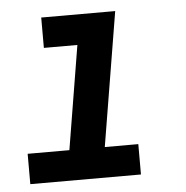

<svg xmlns="http://www.w3.org/2000/svg" viewBox="-43 -562 587 605"><g transform="rotate(-5 250.0 -260.0)"><path d="M379 0H29V-96H161L215 -424H109V-520H343L273 -96H379Z"/></g></svg>

Font: Iosevka Term Curly Oblique
Style: Bold
Weight: 700
Italic angle: -9°
Designer: Belleve Invis
Foundry: Belleve Invis
Version: Version 32.3.0